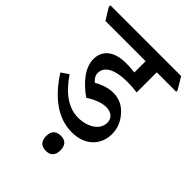

<svg xmlns="http://www.w3.org/2000/svg" viewBox="-266 -738 1013 1013"><g transform="rotate(45 240.0 -232.0)"><path d="M286 -6C385 -6 443 -69 443 -150C443 -189 429 -226 402 -257C372 -293 335 -309 293 -309C263 -309 225 -299 187 -277C172 -289 161 -305 161 -325C161 -370 206 -402 307 -402C332 -402 355 -400 379 -397V-547H524V-557L484 -624H-44V-612L-4 -547H296V-463C269 -466 250 -467 231 -467C144 -467 93 -428 93 -360C93 -292 152 -230 211 -189C257 -219 294 -229 321 -229C357 -229 383 -210 383 -174C383 -122 327 -84 255 -84C183 -84 118 -130 61 -215L20 -187C92 -74 180 -6 286 -6ZM259 160C293 160 311 140 311 103C311 67 293 47 259 47C223 47 204 66 204 103C204 141 223 160 259 160Z"/></g></svg>

Font: Noto Serif Devanagari SemiCondensed Medium
Style: Regular
Weight: 500
Width: 4
Designer: Universal Thirst, Indian Type Foundry and the Monotype Design Team
Foundry: Monotype Imaging Inc.
Version: Version 2.004